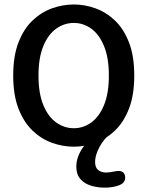

<svg xmlns="http://www.w3.org/2000/svg" viewBox="-20 -645 659 858"><path d="M310 10.5Q260.5 10.5 212.5 -6.8Q164.5 -24 125.2 -61.5Q86 -99 62.5 -159.8Q39 -220.5 39 -307.5Q39 -394.5 62.5 -455.2Q86 -516 125.2 -553.2Q164.5 -590.5 212.5 -607.8Q260.5 -625 310 -625Q358.5 -625 406.5 -607.8Q454.5 -590.5 493.8 -553.2Q533 -516 556.5 -455.2Q580 -394.5 580 -307.5Q580 -220.5 556.5 -159.8Q533 -99 493.8 -61.5Q454.5 -24 406.5 -6.8Q358.5 10.5 310 10.5ZM310 -72Q352.5 -72 388 -97.8Q423.5 -123.5 445 -175.8Q466.5 -228 466.5 -307.5Q466.5 -386.5 445 -438.8Q423.5 -491 388 -516.8Q352.5 -542.5 310 -542.5Q267 -542.5 231 -516.8Q195 -491 173.5 -438.8Q152 -386.5 152 -307.5Q152 -228 173.5 -175.8Q195 -123.5 231 -97.8Q267 -72 310 -72ZM448 193.5Q415 193.5 386 184.5Q357 175.5 339 154.8Q321 134 321 99.5Q321 75 330.5 51.2Q340 27.5 354.8 8Q369.5 -11.5 385.5 -24Q401.5 -36.5 414.5 -38H464.5Q453.5 -31 439.5 -11.8Q425.5 7.5 415.2 32Q405 56.5 405 79Q405 104 419 115Q433 126 454.5 126Q461 126 470.5 124.8Q480 123.5 486.5 122Q493 120.5 499 119.8Q505 119 510 119Q525.5 119 532.5 127.5Q539.5 136 539.5 149Q539.5 172.5 512 183Q484.5 193.5 448 193.5Z"/></svg>

Font: Sono ExtraLight Monospace Medium
Style: Regular
Weight: 500
Version: Version 2.112